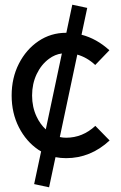

<svg xmlns="http://www.w3.org/2000/svg" viewBox="-20 -670 519 821"><path d="M263.7 -529.8 289.1 -649.9 353 -636.2 328.6 -521.5Q393.1 -504.9 447.8 -455.1L387.2 -392.1Q352.1 -424.8 310.5 -436.5L235.8 -84Q248.5 -81.1 262.7 -81.1Q333 -81.1 387.7 -131.8L448.7 -69.3Q367.2 6.3 262.7 6.3Q239.3 6.3 217.3 2L189.9 130.9L126 117.2L155.8 -22.5Q149.9 -25.4 144.5 -29.3Q91.8 -64.9 60.8 -125.7Q29.8 -186.5 29.8 -261.7Q29.8 -336.9 60.8 -397.7Q91.8 -458.5 144.5 -494.1Q197.3 -529.8 262.7 -529.8ZM175.8 -116.7 244.6 -441.4Q214.8 -437.5 189.5 -418.5Q156.2 -394 136.7 -352.8Q117.2 -311.5 117.2 -261.7Q117.2 -211.9 136.7 -170.9Q151.9 -138.7 175.8 -116.7Z"/></svg>

Font: Qaz
Style: Regular
Weight: 400
Designer: GGBotNet
Foundry: f0n7
Version: 0.70